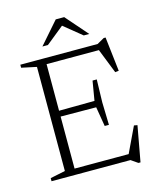

<svg xmlns="http://www.w3.org/2000/svg" viewBox="-130 -960 882 1076"><g transform="rotate(-15 311.0 -421.5)"><path d="M433 -485.5 429.5 -353.5 433 -222H408.5L389.5 -335.5L157.5 -337V-370.5L389.5 -372.5L408.5 -485.5ZM564.5 -500.5 543.5 -498 481.5 -655 510 -641H141V-676H489L530.5 -699.5H541.5ZM490 -19.5 567.5 -182.5 587 -179 549.5 27H537.5L498.5 0H141V-35H517ZM40.5 0V-18L127.5 -36V-640L40.5 -658.5V-676H183.5V0ZM314.5 -833.5H331L218.5 -742.5H186.5L298 -870H347L458.5 -742.5H426.5Z"/></g></svg>

Font: Newsreader 16pt Light
Style: Regular
Weight: 300
Designer: Hugues Gentile
Foundry: Production Type
Version: Version 1.003